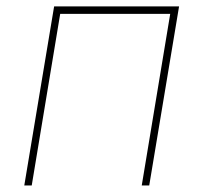

<svg xmlns="http://www.w3.org/2000/svg" viewBox="-20 -565 620 585"><path d="M54 0 144.9 -545.5H525.6L434.7 0H411.9L498.6 -522.7H163.4L76.7 0Z"/></svg>

Font: Inter UI Thin
Style: Italic
Weight: 100
Italic angle: -9.39999°
Designer: Rasmus Andersson
Foundry: rsms
Version: 3.2;8d6f07862